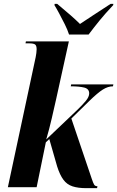

<svg xmlns="http://www.w3.org/2000/svg" viewBox="-20 -976 611 1001"><path d="M431 5Q387 5 358 -4.5Q329 -14 310.5 -39Q292 -64 278 -108L237 -251L219 -234L171 0H21L166 -678Q168 -688 169.5 -699.5Q171 -711 171 -719Q171 -738 163 -744Q155 -750 132 -750H113L115 -760H339L272 -456Q262 -412 249.5 -357.5Q237 -303 221 -249L385 -405Q409 -428 427 -449.5Q445 -471 445 -489Q445 -513 419 -519.5Q393 -526 349 -526L351 -536H571L569 -526Q543 -526 516 -509Q489 -492 446 -450L352 -358L458 -45Q466 -21 471 -13Q476 -5 488 -5L486 5ZM340 -796Q332 -821 317.5 -850Q303 -879 288.5 -906Q274 -933 264 -949L265 -956H278Q320 -921 348 -896.5Q376 -872 397 -851Q426 -870 465 -896Q504 -922 557 -956H571L570 -949Q530 -907 499.5 -869.5Q469 -832 442 -796Z"/></svg>

Font: Noto Serif Display ExtraCondensed ExtraBold
Style: Italic
Weight: 800
Width: 2
Italic angle: -12°
Designer: Monotype Design Team
Foundry: Monotype Imaging Inc.
Version: Version 2.009